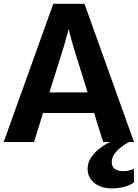

<svg xmlns="http://www.w3.org/2000/svg" viewBox="-22 -770 746 1041"><path d="M162.5 0H-2L267 -749.5H436L704.5 0H676.5Q654 12.5 634.5 28Q611 46 597 67Q583 88 584 111.5Q585.5 138 602.8 148Q620 158 645.5 158Q660 158 675 154.8Q690 151.5 704.5 146.5V219.5Q682 235 651 243.2Q620 251.5 583 251.5Q548.5 251.5 519.2 239.5Q490 227.5 472 204.5Q454 181.5 453 149Q452 114.5 470.5 86Q489 57.5 517.5 35.5Q545.5 14 574 0H537.5L488 -157.5H211.5ZM350 -612 326.5 -526 246 -269H453L373 -526Z"/></svg>

Font: Koeln Type Sans
Style: Bold
Weight: 700
Designer: Eben Sorkin
Foundry: Eben Sorkin
Version: Version 2.001